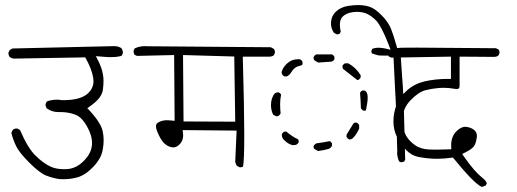

<svg xmlns="http://www.w3.org/2000/svg" viewBox="-20 -728 2040 758"><path d="M210 -285.6H218.3Q250 -285.6 277.3 -275.4Q309.6 -263.2 333.5 -208.5Q343.3 -185.1 343.3 -163.6Q343.3 -132.8 323.2 -106.9Q290 -64.5 247.1 -60.5Q238.8 -60.1 231 -60.1Q200.2 -60.1 177.2 -71.3Q148.4 -85.4 118.7 -115.2Q88.9 -145 59.1 -214.8L48.3 -220.7Q46.9 -220.7 45.9 -220.7Q36.6 -220.7 30.8 -215.3Q25.9 -209.5 24.9 -202.1Q31.7 -176.3 43.7 -151.1Q55.7 -126 95.9 -85.7Q136.2 -45.4 161.1 -35.4Q186 -25.4 213.4 -21Q221.7 -20.5 230 -20.5Q259.3 -20.5 285.6 -27.8Q317.9 -37.1 349.1 -70.3Q380.4 -103.5 385.7 -138.2Q389.2 -156.7 389.2 -174.1Q389.2 -191.4 385.7 -208Q380.4 -240.2 335 -290L324.7 -300.8L336.9 -309.6Q382.3 -341.3 386.2 -374Q391.1 -411.1 386.2 -435.1Q381.8 -459.5 369.1 -485.4L358.4 -506.3L381.8 -504.4Q402.3 -502.4 416.3 -502.4Q430.2 -502.4 437 -503.2Q443.8 -503.9 447.8 -504.9Q455.1 -505.9 460 -507.8L465.3 -518.1Q465.3 -529.8 459 -538.1Q446.8 -545.9 430.7 -545.9L29.3 -536.6L18.6 -530.8L13.2 -520Q13.2 -510.3 18.1 -502.9Q25.4 -498 33.2 -496.6L316.4 -501.5L320.3 -494.6Q342.8 -453.6 348.1 -419.9Q349.1 -413.6 349.1 -407.7Q349.1 -377 323.2 -356Q310.1 -345.2 286.9 -338.9Q263.7 -332.5 226.6 -332.5H225.6Q213.4 -334.5 205.6 -334.5Q197.8 -334.5 192.9 -334Q177.7 -332.5 165 -327.6L159.7 -316.9Q159.7 -307.1 164.6 -300.3Q184.6 -285.6 210 -285.6Z M908.7 -247.6 704.6 -248.5 702.6 -510.7 904.8 -504.9ZM926.8 -67.4Q927.7 -67.4 929 -67.4Q930.2 -67.4 932.1 -67.9Q936 -68.4 939.5 -70.3Q944.3 -92.8 944.3 -196Q944.3 -299.3 938.5 -504.4H1046.4Q1053.7 -504.9 1060.1 -508.8L1065.4 -519Q1065.4 -520.5 1065.4 -521.5Q1065.4 -529.8 1061.5 -534.7L1049.3 -541.5L560.5 -545.4Q557.1 -545.9 550.3 -545.9Q543.5 -545.9 533 -543.9Q522.5 -542 511.7 -537.1L507.3 -527.8Q507.3 -527.8 507.3 -527.3Q507.3 -518.1 510.7 -512.2L520.5 -507.3L667.5 -510.7L669.4 -251L654.8 -252.4Q647.5 -253.4 640.1 -253.4Q618.2 -253.4 603.5 -243.7Q595.7 -238.8 595.7 -229.7Q595.7 -220.7 601.1 -207.5Q614.3 -176.3 627.4 -163.1Q636.2 -154.8 644.5 -150.9Q655.3 -146 664.6 -146Q677.7 -146 690.4 -159.7Q703.1 -173.3 703.1 -193.4Q703.1 -196.3 701.2 -214.4L914.1 -212.4L908.7 -89.4Q910.2 -80.1 915.5 -73.2Z M1300.3 -503.9Q1296.9 -509.8 1291 -513.2H1228.5Q1221.7 -509.8 1217.8 -502.9Q1217.8 -502 1217.8 -501Q1217.8 -494.6 1221.2 -489.7L1236.3 -481L1290.5 -484.9Q1296.9 -487.8 1300.3 -494.1ZM1156.7 -494.1Q1147 -494.1 1136.7 -491.2Q1123.5 -487.3 1109.9 -474.1Q1096.2 -460 1091.8 -443.8L1092.8 -436.5Q1096.2 -429.7 1102.5 -426.3H1112.3Q1124 -432.1 1129.9 -442.9Q1142.1 -463.9 1163.6 -468.3Q1171.4 -469.2 1174.3 -474.6V-484.4Q1170.9 -490.7 1164.6 -494.1Q1160.6 -494.1 1156.7 -494.1ZM1403.8 -431.2Q1385.3 -461.4 1355 -478H1341.8Q1335.4 -474.6 1332 -468.3Q1332 -466.8 1332 -464.8Q1332 -459.5 1335 -455.6L1391.1 -411.6L1393.6 -412.1Q1397 -414.1 1399.9 -416.5L1403.8 -421.9ZM1410.2 -370.6Q1404.3 -367.7 1401.4 -361.8Q1403.8 -334 1404.8 -300.8Q1408.2 -294.4 1414.6 -291Q1416 -291 1418.9 -291Q1421.9 -291 1424.8 -292.5Q1431.6 -325.2 1431.6 -343.3Q1431.6 -359.9 1424.3 -367.2Q1422.4 -369.1 1419.9 -370.6ZM1087.9 -280.3Q1085.9 -298.3 1085.9 -317.4Q1085.9 -336.4 1089.8 -354.5Q1086.4 -360.4 1080.6 -363.3Q1079.1 -363.3 1077.6 -363.3Q1070.8 -363.3 1065.4 -359.9Q1049.8 -341.8 1049.8 -313Q1049.8 -292.5 1058.6 -274.9L1071.8 -268.6L1076.2 -269.5Q1081.1 -271.5 1083 -273.4Q1086.4 -276.9 1087.9 -280.3ZM1357.9 -177.7Q1359.4 -177.7 1361.3 -177.7Q1367.2 -177.7 1371.1 -180.7Q1380.4 -189.9 1385.3 -197.3Q1393.6 -210 1397.9 -220.2V-234.4Q1394.5 -240.7 1388.2 -244.1Q1386.7 -244.1 1385.3 -244.1Q1379.9 -244.1 1376 -241.7L1348.1 -196.3V-187.5Q1351.6 -181.2 1357.9 -177.7ZM1159.2 -169.4Q1159.2 -174.3 1157.2 -177.7Q1133.8 -188.5 1110.4 -208.5H1102.5Q1096.2 -205.1 1092.8 -198.7Q1092.8 -197.3 1092.8 -194.8Q1092.8 -186.5 1098.1 -178.7L1103.5 -173.3Q1117.7 -159.2 1135.7 -154.8L1148.9 -156.2Q1155.8 -159.7 1159.2 -166.5Q1159.2 -168 1159.2 -169.4ZM1290.5 -162.1Q1287.6 -167.5 1282.2 -170.9Q1255.9 -165.5 1229.5 -162.1Q1222.2 -158.7 1217.8 -151.4Q1217.8 -150.4 1217.8 -149.4Q1217.8 -144 1220.7 -140.1L1235.8 -131.8Q1261.2 -135.3 1275.4 -139.6Q1281.2 -141.1 1284.9 -144.8Q1288.6 -148.4 1290.5 -152.3ZM1688.5 -518.6Q1688.5 -524.4 1685.5 -528.8L1677.2 -532.7L1548.3 -535.6L1545.9 -545.4Q1534.2 -587.4 1523.9 -613.8Q1512.7 -641.6 1486.3 -668Q1465.8 -688.5 1448.7 -697.3Q1426.3 -708 1393.6 -708Q1375 -708 1354 -704.6Q1323.7 -699.7 1304.7 -680.7Q1289.6 -665.5 1287.1 -643.1Q1286.6 -639.2 1286.6 -635.3Q1286.6 -615.7 1298.3 -598.6L1309.6 -592.3Q1316.4 -592.3 1320.8 -594.7L1325.2 -602.5Q1321.8 -618.2 1321.8 -630.4Q1321.8 -651.4 1332.5 -662.1Q1347.2 -676.8 1374 -680.2Q1381.8 -681.2 1387.7 -681.2Q1406.7 -681.2 1421.9 -676.3Q1443.8 -668.5 1465.3 -646.5Q1485.8 -624.5 1513.2 -554.7L1522 -531.7L1498 -537.1Q1484.9 -539.6 1472.9 -539.6Q1460.9 -539.6 1450.2 -535.6L1446.3 -527.8Q1446.3 -526.4 1446.3 -525.9Q1446.3 -525.4 1446.3 -524.4Q1446.3 -523.4 1446.5 -522.5Q1446.8 -521.5 1446.8 -520.5Q1447.8 -518.6 1448.7 -517.1Q1469.7 -509.3 1479.5 -508.8Q1492.7 -508.3 1520.5 -508.3H1533.2Q1537.6 -410.2 1540 -370.6Q1544.4 -305.2 1548.3 -133.3Q1547.9 -129.4 1547.9 -123.8Q1547.9 -118.2 1549.6 -109.1Q1551.3 -100.1 1555.7 -90.8L1563 -87.4Q1570.3 -87.4 1575.7 -90.3L1579.6 -98.6Q1574.7 -293 1574 -315.4Q1573.2 -337.9 1572.8 -346.7Q1572.3 -355.5 1571.5 -366.5Q1570.8 -377.4 1570.1 -390.9Q1569.3 -404.3 1567.9 -419.9Q1565.9 -451.7 1562 -506.8L1671.9 -503.4Q1678.2 -504.9 1684.1 -508.3L1688.5 -516.6Q1688.5 -517.6 1688.5 -518.6Z M1760.3 -504.4V-416.5H1747.1Q1700.7 -416.5 1658.2 -407.2Q1617.7 -397.9 1588.4 -372.6Q1559.1 -346.7 1546.4 -315.9Q1533.2 -284.2 1533.2 -248.5Q1533.2 -215.8 1546.9 -188Q1560.5 -160.2 1583 -136.2Q1603.5 -114.7 1629.9 -108.9Q1668.5 -101.1 1706.5 -101.1Q1731.9 -101.1 1768.1 -106Q1852.5 -2.4 1881.8 9.8Q1889.6 8.3 1897.5 4.4L1901.9 -3.9Q1899.9 -14.2 1881.8 -28.3Q1854.5 -49.3 1813.5 -107.4L1804.7 -120.1L1818.4 -127Q1841.3 -138.7 1850.1 -149.4Q1858.4 -159.7 1861.8 -182.1Q1862.8 -186.5 1862.8 -190.4Q1862.8 -204.1 1854.5 -212.4Q1842.8 -224.1 1821.8 -227.1Q1819.3 -227.5 1816.9 -227.5Q1799.8 -227.5 1781.7 -209.5Q1761.2 -189 1761.2 -154.3Q1761.2 -152.8 1761.7 -138.7Q1724.6 -137.2 1706.3 -137.2Q1688 -137.2 1674.8 -137.7Q1640.1 -139.2 1617.2 -155.8Q1595.7 -171.4 1584 -190.9Q1577.6 -201.7 1574.2 -216.8Q1570.8 -231.9 1569.8 -253.4Q1569.8 -255.9 1569.8 -258.8Q1569.8 -300.3 1601.1 -332.5Q1632.8 -365.2 1660.6 -372.1Q1685.5 -378.4 1715.3 -380.9Q1724.1 -381.3 1732.9 -381.3Q1753.9 -381.3 1773.9 -377.4Q1778.8 -376.5 1782.2 -376.5Q1788.6 -376.5 1791.5 -378.9Q1793.9 -381.3 1794.4 -388.2V-504.4L1933.1 -503.4Q1940.4 -503.9 1946.8 -507.8L1952.1 -518.6Q1952.1 -519.5 1952.1 -520.5Q1952.1 -527.8 1948.7 -532.2L1938 -537.6Q1681.2 -540 1626.7 -540Q1572.3 -540 1564.5 -539.6Q1537.6 -538.6 1515.6 -529.8L1511.2 -521Q1511.2 -521 1511.2 -520.5Q1511.2 -511.2 1514.6 -505.4L1524.4 -500.5Z"/></svg>

Font: NaikaiFont
Style: ExtraLight
Weight: 200
Version: Version 1.89